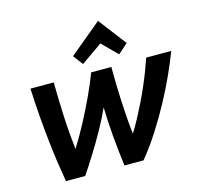

<svg xmlns="http://www.w3.org/2000/svg" viewBox="-111 -900 1071 1021"><g transform="rotate(-15 424.5 -389.5)"><path d="M129 0Q121 -45 112.5 -103Q104 -161 96.5 -229.5Q89 -298 83 -372.5Q77 -447 74 -524H202Q202 -484 203.5 -437.5Q205 -391 207 -342.5Q209 -294 213 -245Q217 -196 222 -152Q258 -209 292.5 -274Q327 -339 357 -403.5Q387 -468 408 -524H519Q519 -485 520 -441Q521 -397 523 -349Q525 -301 528.5 -251.5Q532 -202 538 -152Q559 -185 579.5 -223.5Q600 -262 619.5 -302Q639 -342 656 -381.5Q673 -421 687 -457.5Q701 -494 711 -524H849Q828 -469 798.5 -403.5Q769 -338 731.5 -268.5Q694 -199 650 -130Q606 -61 556 0H451Q440 -83 433 -164.5Q426 -246 424 -327Q399 -271 365 -210.5Q331 -150 296.5 -95Q262 -40 235 0ZM378 -578 337 -632 514 -779 631 -626 577 -578 495 -660Z"/></g></svg>

Font: Ubuntu Sans
Style: Bold Italic
Weight: 700
Italic angle: -13.5°
Designer: Dalton Maag Ltd
Foundry: Dalton Maag Ltd
Version: Version 1.006